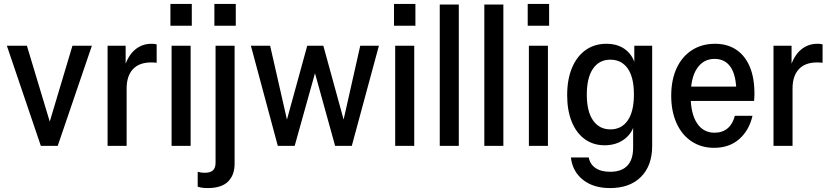

<svg xmlns="http://www.w3.org/2000/svg" viewBox="-20 -743 4229 978"><path d="M188 0 15 -510H117L252 -62H215L349 -510H448L274 0Z M528 0V-510H620V-391H625V0ZM625 -292 611 -391Q629 -456 665.5 -488Q702 -520 752 -520Q769 -520 778 -517V-423Q774 -424 767 -424.5Q760 -425 750 -425Q689 -425 657 -390.5Q625 -356 625 -292Z M854 0V-510H951V0ZM848 -612V-723H957V-612Z M1038 215Q1020 215 1008 213Q996 211 987 208V132Q993 134 1002.5 135.5Q1012 137 1023 137Q1052 137 1065 124.5Q1078 112 1078 86V-510H1175V91Q1175 149 1141.5 182Q1108 215 1038 215ZM1072 -612V-723H1181V-612Z M1395 0 1258 -510H1356L1448 -106H1434L1545 -510H1627L1738 -106H1724L1815 -510H1910L1772 0H1687L1577 -397H1592L1481 0Z M1993 0V-510H2090V0ZM1987 -612V-723H2096V-612Z M2220 0V-720H2317V0Z M2447 0V-720H2544V0Z M2674 0V-510H2771V0ZM2668 -612V-723H2777V-612Z M3087 215Q3002 215 2949 172.5Q2896 130 2888 59H2979Q2985 93 3013 112.5Q3041 132 3088 132Q3146 132 3175.5 101Q3205 70 3205 9V-121L3213 -119Q3203 -66 3161 -34.5Q3119 -3 3060 -3Q3002 -3 2959 -34Q2916 -65 2892.5 -122.5Q2869 -180 2869 -258Q2869 -338 2893.5 -397Q2918 -456 2963 -488Q3008 -520 3069 -520Q3130 -520 3169.5 -487.5Q3209 -455 3219 -398L3211 -397V-510H3302V0Q3302 101 3245 158Q3188 215 3087 215ZM3089 -84Q3146 -84 3177.5 -129.5Q3209 -175 3209 -262Q3209 -349 3177.5 -394Q3146 -439 3089 -439Q3032 -439 3000.5 -393Q2969 -347 2969 -261Q2969 -175 3001 -129.5Q3033 -84 3089 -84Z M3617 10Q3552 10 3502.5 -23Q3453 -56 3426 -116Q3399 -176 3399 -255Q3399 -336 3426.5 -395.5Q3454 -455 3504.5 -487.5Q3555 -520 3622 -520Q3685 -520 3730 -490Q3775 -460 3799 -403.5Q3823 -347 3823 -265Q3823 -256 3822.5 -247Q3822 -238 3821 -229H3463V-302H3758L3731 -268Q3731 -357 3702.5 -400Q3674 -443 3620 -443Q3563 -443 3530.5 -394.5Q3498 -346 3498 -255Q3498 -165 3530 -116Q3562 -67 3620 -67Q3660 -67 3686.5 -89.5Q3713 -112 3723 -153H3813Q3796 -79 3745.5 -34.5Q3695 10 3617 10Z M3920 0V-510H4012V-391H4017V0ZM4017 -292 4003 -391Q4021 -456 4057.5 -488Q4094 -520 4144 -520Q4161 -520 4170 -517V-423Q4166 -424 4159 -424.5Q4152 -425 4142 -425Q4081 -425 4049 -390.5Q4017 -356 4017 -292Z"/></svg>

Font: Instrument Sans SemiCondensed Medium
Style: Regular
Weight: 500
Width: 4
Designer: Rodrigo Fuenzalida
Foundry: fragTYPE
Version: Version 1.000;gftools[0.9.28]